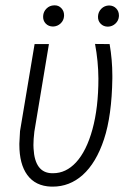

<svg xmlns="http://www.w3.org/2000/svg" viewBox="-20 -695 501 726"><path d="M165 -528.3 109.9 -197.3Q106.4 -168 106.4 -146.5Q106.4 -139.2 106.9 -133.3Q111.8 -41.5 176.3 -40Q178.7 -40 180.7 -40Q229.5 -40 267.6 -81.1Q307.1 -124 329.6 -206.1Q352.1 -288.1 352.1 -397.9Q351.6 -463.9 339.4 -528.8L394.5 -528.3Q404.8 -468.8 404.8 -408.7Q404.8 -403.3 404.8 -398.4Q402.8 -257.8 373.3 -168.5Q343.8 -79.1 292.5 -33.2Q243.2 10.7 179.2 10.7Q176.3 10.7 173.8 10.7Q113.8 8.8 83 -33.7Q53.2 -74.7 53.2 -147.5Q53.2 -149.9 53.2 -152.3L55.7 -199.2L110.8 -528.3ZM350.6 -633.8Q351.6 -650.4 363.3 -662.1Q375 -673.8 392.1 -674.3Q409.2 -674.3 419.9 -662.6Q429.7 -651.9 429.7 -636.7Q429.7 -635.3 429.7 -633.8Q428.7 -617.2 416.7 -606Q404.8 -594.7 388.2 -594.2Q371.1 -594.2 360.4 -605.5Q349.6 -616.7 350.6 -633.8ZM143.1 -634.3Q144 -650.9 155.8 -662.6Q167.5 -674.3 184.6 -674.8Q185.1 -674.8 186 -674.8Q201.7 -675.3 212.4 -663.6Q222.2 -652.8 222.2 -638.2Q222.2 -636.2 222.2 -634.3Q221.2 -617.7 209.2 -606.4Q197.3 -595.2 180.7 -594.7Q163.6 -594.7 152.8 -606Q142.1 -617.2 143.1 -634.3Z"/></svg>

Font: MAUL Condensed Light Italic
Style: Light Italic
Weight: 300
Italic angle: -12°
Designer: MAUL
Version: Version 1.0; 2020; ttfautohint (v1.8.3)